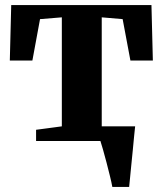

<svg xmlns="http://www.w3.org/2000/svg" viewBox="-20 -553 638 753"><path d="M420.5 180Q417.5 163 411.2 137.5Q405 112 397.8 84.5Q390.5 57 384 33.8Q377.5 10.5 373.5 -1L345 -57.5H510Q508 -41.5 505.8 -17Q503.5 7.5 500.8 35.8Q498 64 495.2 91.8Q492.5 119.5 490.2 142.8Q488 166 486.5 180ZM121.5 0V-44L222.5 -57.5V-485L137 -478L107 -315.5H18.5L24 -533H574L579.5 -315.5H491.5L461 -478L379 -485V-57.5L482 -44V0Z"/></svg>

Font: Merriweather 72pt ExtraBold
Style: Regular
Weight: 800
Version: Version 2.100